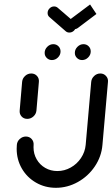

<svg xmlns="http://www.w3.org/2000/svg" viewBox="-20 -853 512 874"><path d="M104.1 -311.9Q88.1 -311.9 78.1 -323Q68.1 -334.1 69.6 -350L80.7 -480.4Q82.2 -496.3 94.3 -507.4Q106.3 -518.5 122.2 -518.5Q138.1 -518.5 148.3 -507.4Q158.5 -496.3 157 -480.4L145.9 -350Q144.4 -334.1 132.2 -323Q120 -311.9 104.1 -311.9ZM436.7 -518.5Q452.2 -518.5 462.6 -507.2Q473 -495.9 471.5 -480.4L446.3 -193.3Q441.9 -140.4 411.7 -95.6Q381.5 -50.7 334.3 -24.4Q287 1.9 234.4 1.9Q184.8 1.9 143.9 -21.7Q103 -45.2 79.4 -85.9Q55.9 -126.7 55.9 -175.9Q55.9 -181.5 56.7 -193.3Q57.8 -209.3 70 -220.4Q82.2 -231.5 97.8 -231.5Q113.7 -231.5 123.9 -220.4Q134.1 -209.3 133 -193.3Q132.6 -189.6 132.6 -182.6Q132.6 -152.6 146.9 -127.8Q161.1 -103 185.9 -88.7Q210.7 -74.4 241.1 -74.4Q273.3 -74.4 301.9 -90.4Q330.4 -106.3 348.7 -133.7Q367 -161.1 370 -193.3L395.2 -480.4Q396.7 -495.9 408.7 -507.2Q420.7 -518.5 436.7 -518.5ZM320.7 -612.2Q320.7 -628.1 332.6 -640Q344.4 -651.9 360 -651.9Q374.1 -651.9 383.5 -642.4Q393 -633 393 -618.9Q393 -603 381.1 -591.3Q369.3 -579.6 353.7 -579.6Q340 -579.6 330.4 -589.1Q320.7 -598.5 320.7 -612.2ZM183.3 -612.2Q183.3 -628.1 195.2 -640Q207 -651.9 222.6 -651.9Q236.7 -651.9 246.1 -642.4Q255.6 -633 255.6 -618.9Q255.6 -603 243.7 -591.3Q231.9 -579.6 216.3 -579.6Q202.6 -579.6 193 -589.1Q183.3 -598.5 183.3 -612.2ZM196.7 -793.7Q196.7 -805.9 205.6 -814.8Q214.4 -823.7 226.3 -823.7Q235.6 -823.7 242.6 -817.8L317 -753.7Q325.6 -746.3 325.6 -734.4Q325.6 -722.2 316.7 -713.5Q307.8 -704.8 295.6 -704.8Q286.3 -704.8 279.6 -710.4L205.6 -774.8Q196.7 -781.9 196.7 -793.7ZM418.9 -789.3 334.4 -725.6Q326.7 -720 317 -720Q306.3 -720 299.3 -727Q292.2 -734.1 292.2 -744.4Q292.2 -751.9 295.6 -758.1Q298.9 -764.4 304.4 -768.5L390 -832.6Z"/></svg>

Font: 26F Galaxy Sans
Style: Bold Italic
Weight: 700
Italic angle: -5°
Designer: C₂₉H₂₅N₃O₅
Version: Version 1.200